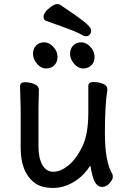

<svg xmlns="http://www.w3.org/2000/svg" viewBox="-20 -900 630 948"><path d="M510 -459V-455Q498 -384 498 -242Q498 -100 535 -40Q537 -36 537 -25Q537 -14 521 4.5Q505 23 485 23Q452 23 438 -28Q430 -56 426 -83Q400 -42 367 -17Q307 28 243.5 28Q180 28 146 -1Q82 -53 82 -171V-368L79 -474Q79 -494 103 -494Q127 -494 149.5 -485Q172 -476 172 -456L170 -368V-175Q170 -120 189 -86Q208 -52 243.5 -52Q279 -52 317.5 -83Q356 -114 386 -175.5Q416 -237 416 -342V-475Q416 -495 441 -495Q466 -495 488 -486.5Q510 -478 510 -459ZM264 -620Q264 -594 248.5 -578Q233 -562 207.5 -562Q182 -562 162.5 -585.5Q143 -609 143 -634Q143 -659 158 -675Q173 -691 198 -691Q223 -691 243.5 -668.5Q264 -646 264 -620ZM447 -620Q447 -594 431.5 -578Q416 -562 390.5 -562Q365 -562 345.5 -585.5Q326 -609 326 -634Q326 -659 341 -675Q356 -691 381 -691Q406 -691 426.5 -668.5Q447 -646 447 -620ZM208 -797Q195 -802 195 -816Q195 -841 235 -869Q252 -880 261.5 -880Q271 -880 276 -877Q359 -822 394.5 -793.5Q430 -765 430 -750.5Q430 -736 422.5 -728.5Q415 -721 405 -721Q395 -721 374.5 -733Q354 -745 283 -770Q212 -795 208 -797Z"/></svg>

Font: LXGW ZhenKai
Style: Regular
Weight: 400
Designer: LXGW / Fontworks Inc.
Foundry: LXGW / Fontworks Inc.
Version: Version 0.800;June 8, 2025